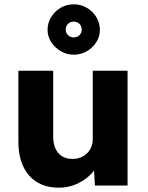

<svg xmlns="http://www.w3.org/2000/svg" viewBox="-20 -858 683 888"><path d="M252 10Q164 10 114.5 -46.5Q65 -103 65 -203V-531H226V-227Q226 -178 249.5 -150.5Q273 -123 315 -123Q356 -123 382.5 -149Q409 -175 409 -215V-531H570V0H419L415 -69Q388 -34 345 -12Q302 10 252 10ZM321 -605Q289 -605 261.5 -621Q234 -637 217 -663Q200 -689 200 -720Q200 -752 216.5 -779Q233 -806 260.5 -822Q288 -838 321 -838Q354 -838 381.5 -822Q409 -806 425.5 -779Q442 -752 442 -720Q442 -689 425.5 -663Q409 -637 381.5 -621Q354 -605 321 -605ZM321 -685Q337 -685 347.5 -695.5Q358 -706 358 -720Q358 -737 347.5 -747.5Q337 -758 321 -758Q305 -758 294.5 -747.5Q284 -737 284 -721Q284 -706 294.5 -695.5Q305 -685 321 -685Z"/></svg>

Font: Readex Pro
Style: Bold
Weight: 700
Designer: Bonnie Shaver-Troup, Thomas Jockin
Foundry: Lexend
Version: Version 1.203; ttfautohint (v1.8.3)